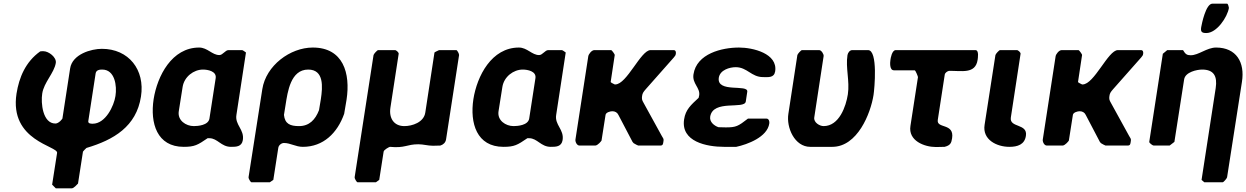

<svg xmlns="http://www.w3.org/2000/svg" viewBox="-20 -793 6789 1046"><path d="M405 207 432 33C434 30 446 17 451 13C600 -31 723 -104 748 -267C771 -413 681 -527 535 -527C477 -527 374 -498 362 -420L320 -147C320 -146 312 -137 308 -133C301 -127 292 -120 282 -120C212 -120 202 -233 210 -283C219 -344 275 -395 284 -450C289 -481 245 -514 217 -514C214 -514 201 -514 199 -513C119 -456 84 -371 70 -283C30 -24 297 2 291 40L264 213L284 233H371C382 233 399 213 405 207ZM537 -414C606 -414 618 -325 609 -270C601 -216 555 -119 485 -119C477 -119 459 -119 461 -133L501 -393C504 -413 525 -414 537 -414Z M1299 -520H1225C1207 -520 1194 -493 1175 -493C1136 -493 1110 -534 1065 -534C916 -534 837 -379 817 -253C797 -122 835 7 981 7C1040 7 1057 -3 1111 -40H1121C1165 -40 1185 7 1238 7C1266 7 1297 7 1303 -30C1312 -88 1259 -112 1268 -167L1320 -507C1317 -509 1303 -520 1299 -520ZM1086 -414C1112 -414 1161 -405 1155 -367L1121 -147C1115 -110 1057 -106 1036 -106C993 -106 946 -137 954 -187L975 -320C984 -375 1035 -414 1086 -414Z M1684 -534C1561 -534 1429 -436 1409 -307L1334 173C1333 179 1345 200 1350 200H1450L1469 187L1496 13C1498 -2 1513 -14 1527 -14C1563 -14 1590 7 1630 7C1741 7 1818 -68 1855 -173C1857 -185 1866 -238 1868 -250C1890 -394 1850 -534 1684 -534ZM1527 -167 1536 -223C1547 -292 1563 -414 1659 -414C1746 -414 1738 -319 1728 -253C1727 -244 1719 -202 1718 -193C1698 -141 1665 -106 1609 -106C1561 -106 1532 -118 1527 -167Z M2347 -507 2297 -180C2289 -126 2225 -106 2183 -106C2126 -106 2098 -149 2107 -207L2152 -500C2153 -507 2139 -520 2132 -520H2040C2035 -520 2016 -499 2015 -493L1912 173C1911 179 1923 200 1928 200H2028L2046 187L2070 33C2072 23 2097 9 2104 7C2188 15 2195 -7 2259 -7C2287 -7 2310 1 2339 1C2345 1 2373 0 2379 0C2395 -5 2407 -16 2410 -33L2481 -493C2482 -499 2471 -520 2466 -520H2372C2368 -518 2350 -510 2347 -507Z M3041 -520H2967C2949 -520 2936 -493 2917 -493C2878 -493 2852 -534 2807 -534C2658 -534 2579 -379 2559 -253C2539 -122 2577 7 2723 7C2782 7 2799 -3 2853 -40H2863C2907 -40 2927 7 2980 7C3008 7 3039 7 3045 -30C3054 -88 3001 -112 3010 -167L3062 -507C3059 -509 3045 -520 3041 -520ZM2828 -414C2854 -414 2903 -405 2897 -367L2863 -147C2857 -110 2799 -106 2778 -106C2735 -106 2688 -137 2696 -187L2717 -320C2726 -375 2777 -414 2828 -414Z M3307 -347 3329 -493C3330 -497 3313 -520 3310 -520H3218C3203 -520 3187 -498 3185 -487L3115 -33C3113 -22 3122 0 3137 0H3223C3230 0 3240 -8 3245 -13C3249 -17 3257 -26 3257 -27L3279 -167C3281 -181 3305 -187 3316 -187C3331 -187 3343 -180 3349 -167L3426 -20L3432 -13C3438 -9 3455 0 3457 0H3577C3592 0 3592 -9 3594 -20C3597 -38 3595 -35 3585 -53C3570 -80 3501 -206 3486 -233C3477 -248 3476 -255 3478 -270C3480 -285 3485 -292 3498 -307L3651 -480C3658 -488 3661 -492 3662 -501C3663 -508 3662 -520 3650 -520H3524C3471 -520 3395 -333 3332 -333H3329C3326 -335 3306 -343 3307 -347Z M3707 -143C3688 -21 3830 7 3925 7H3991C4052 -6 4160 -46 4171 -120C4173 -131 4169 -147 4155 -147H4055C4001 -105 3990 -99 3934 -99C3928 -99 3900 -100 3894 -100C3871 -108 3845 -128 3849 -157C3864 -253 4036 -195 4043 -240L4051 -293C4058 -337 3883 -284 3896 -370C3903 -412 3955 -427 3988 -427C4051 -427 4073 -373 4137 -373C4166 -373 4197 -368 4203 -404C4218 -502 4081 -534 4006 -534C3913 -534 3775 -501 3758 -388C3750 -337 3796 -315 3789 -273C3789 -271 3786 -262 3786 -260C3744 -221 3715 -196 3707 -143Z M4467 -106C4445 -106 4412 -126 4416 -153L4467 -487C4469 -497 4455 -520 4443 -520H4349C4344 -520 4325 -499 4324 -493L4275 -173C4263 -98 4309 7 4394 7H4514C4651 7 4723 -174 4739 -276C4744 -308 4764 -520 4709 -520H4623C4609 -520 4599 -505 4597 -493C4586 -423 4610 -352 4599 -279C4589 -214 4552 -106 4467 -106Z M4831 -467C4829 -454 4825 -410 4850 -410H4963C4968 -410 4981 -376 4981 -373L4940 -107C4927 -26 5016 8 5079 8C5086 8 5119 7 5126 7C5157 -1 5163 -13 5167 -40C5180 -125 5081 -90 5089 -140L5127 -387C5129 -397 5141 -405 5150 -407C5218 -408 5294 -388 5306 -467C5307 -475 5315 -520 5294 -520H4860C4839 -520 4832 -475 4831 -467Z M5569 -53C5580 -122 5478 -95 5487 -153L5540 -500C5541 -507 5527 -520 5520 -520H5428C5423 -520 5404 -499 5403 -493L5344 -113C5331 -32 5410 7 5479 7C5523 7 5562 -5 5569 -53Z M5853 -347 5875 -493C5876 -497 5859 -520 5856 -520H5764C5749 -520 5733 -498 5731 -487L5661 -33C5659 -22 5668 0 5683 0H5769C5776 0 5786 -8 5791 -13C5795 -17 5803 -26 5803 -27L5825 -167C5827 -181 5851 -187 5862 -187C5877 -187 5889 -180 5895 -167L5972 -20L5978 -13C5984 -9 6001 0 6003 0H6123C6138 0 6138 -9 6140 -20C6143 -38 6141 -35 6131 -53C6116 -80 6047 -206 6032 -233C6023 -248 6022 -255 6024 -270C6026 -285 6031 -292 6044 -307L6197 -480C6204 -488 6207 -492 6208 -501C6209 -508 6208 -520 6196 -520H6070C6017 -520 5941 -333 5878 -333H5875C5872 -335 5852 -343 5853 -347Z M6526 187 6541 200H6641C6646 200 6664 179 6665 173L6746 -347C6763 -454 6715 -534 6605 -534C6555 -534 6510 -492 6467 -492C6446 -492 6438 -498 6425 -520H6339L6315 -500L6241 -20C6240 -15 6259 0 6265 0H6352L6378 -20L6431 -360C6437 -401 6502 -414 6529 -414C6592 -414 6613 -379 6603 -313ZM6665 -773H6585C6549 -773 6527 -662 6524 -645C6520 -620 6527 -613 6552 -613C6609 -613 6667 -700 6675 -750C6675 -751 6671 -773 6665 -773Z"/></svg>

Font: Asimov Print
Style: CIt
Weight: 500
Designer: Google
Version: Version 2.000980: 2014